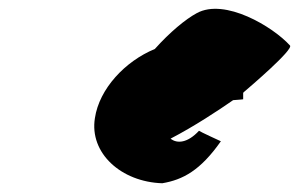

<svg xmlns="http://www.w3.org/2000/svg" viewBox="-20 -721 684 439"><path d="M197 -451C184 -371 257 -305 351 -302C398 -310 438 -331 485 -398C485 -398 437 -420 435 -422C409 -394 385 -392 370 -404C424 -432 480 -469 513 -492C529 -493 536 -494 536 -494V-509C537 -509 537 -510 537 -510C550 -521 652 -608 643 -617C604 -660 494 -726 430 -691C404 -677 368 -647 334 -609C266 -581 207 -518 197 -451Z"/></svg>

Font: Ampere
Style: SCIta
Weight: 400
Version: Version 1